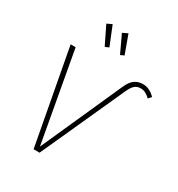

<svg xmlns="http://www.w3.org/2000/svg" viewBox="-212 -1059 1111 1197"><g transform="rotate(30 343.5 -461.0)"><path d="M83 -682H119L236 -34L496 -615Q515 -658 540 -675.5Q565 -693 599 -693Q647 -693 687 -651L668 -630Q651 -646 635 -654.5Q619 -663 599 -663Q575 -663 558.5 -649.5Q542 -636 527 -604L253 0H210ZM302 -786 275 -774 211 -905 247 -922ZM409 -790 383 -778 324 -904 361 -922Z"/></g></svg>

Font: FiraGO UltraLight
Style: Italic
Weight: 200
Italic angle: -8°
Designer: bBox Type GmbH
Foundry: bBox Type GmbH
Version: Version 1.001